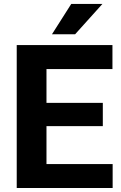

<svg xmlns="http://www.w3.org/2000/svg" viewBox="-20 -935 602 955"><path d="M540.3 0H164.8V-118.9H540.3ZM211.2 0H63.2V-710.9H211.2ZM491.4 -307.7H164.8V-423.4H491.4ZM539.3 -591.5H164.8V-710.9H539.3ZM334.3 -915.3H489.3L353.5 -764.4H238.4Z"/></svg>

Font: Heebo
Style: Regular
Weight: 400
Designer: Oded Ezer
Foundry: Ezer Type House
Version: Version 3.100